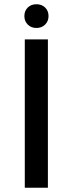

<svg xmlns="http://www.w3.org/2000/svg" viewBox="-20 -886 342 906"><path d="M97 -700H206V0H97ZM95 -810Q95 -835 111 -850.5Q127 -866 152 -866Q177 -866 193 -850.5Q209 -835 209 -810Q209 -786 193 -770Q177 -754 152 -754Q127 -754 111 -770Q95 -786 95 -810Z"/></svg>

Font: Sarabun Medium
Style: Regular
Weight: 500
Designer: Suppakit Chalermlarp | Katatrad Co.,Ltd.
Foundry: Cadson Demak Co.,Ltd.
Version: Version 1.000; ttfautohint (v1.6)